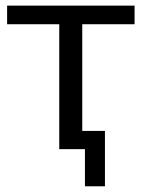

<svg xmlns="http://www.w3.org/2000/svg" viewBox="-20 -522 497 672"><path d="M277.3 130V0H191.2V-63.8H347.3V130ZM187.4 0V-437.2H4.9V-502.3H451V-437.2H267.9V0Z"/></svg>

Font: Mulish ExtraLight
Style: Regular
Weight: 200
Designer: Vernon Adams
Foundry: Vernon Adams
Version: Version 3.603